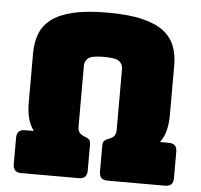

<svg xmlns="http://www.w3.org/2000/svg" viewBox="-52 -789 881 843"><g transform="rotate(5 388.5 -367.5)"><path d="M389 -735Q483 -735 543.5 -720Q604 -705 638 -678Q672 -651 686 -613.5Q700 -576 700 -530V-309Q700 -274 692.5 -243.5Q685 -213 667 -189H706Q742 -189 742 -153V-36Q742 0 706 0H452Q416 0 416 -36V-150Q416 -167 422.5 -173Q429 -179 443 -184Q461 -191 467 -201Q473 -211 473 -225V-494Q473 -514 458 -527Q443 -540 389 -540Q335 -540 320 -527Q305 -514 305 -494V-225Q305 -211 311 -201Q317 -191 335 -184Q349 -179 355.5 -173Q362 -167 362 -150V-36Q362 0 326 0H72Q36 0 36 -36V-153Q36 -189 72 -189H111Q93 -213 85.5 -243.5Q78 -274 78 -309V-530Q78 -576 92 -613.5Q106 -651 140 -678Q174 -705 234.5 -720Q295 -735 389 -735Z"/></g></svg>

Font: Bungee Spice
Style: Regular
Weight: 400
Designer: David Jonathan Ross
Foundry: David Jonathan Ross
Version: Version 2.000